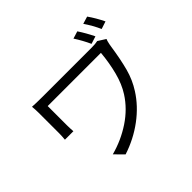

<svg xmlns="http://www.w3.org/2000/svg" viewBox="-202 -1080 1382 1382"><g transform="rotate(-45 488.5 -389.5)"><path d="M789.3 -695.4 731.2 -676.8Q717.9 -706.5 700.5 -738Q683.1 -769.5 665.9 -795.7L722.4 -813.1Q758.5 -758.7 789.3 -695.4ZM916.5 -720.1 858.4 -701Q845.1 -731.3 827.1 -762.9Q809.2 -794.6 791 -821L847.5 -838.1Q884.9 -785.3 916.5 -720.1ZM819.8 -580.7 816.9 -563Q799.8 -448.6 778 -367.1Q756.2 -285.5 711.3 -215.7Q652 -122.2 555.7 -50.5Q459.4 21.1 342 59.2L277 -6.3Q389.6 -36.3 485.8 -100.1Q581.9 -163.9 640.1 -255.2Q679.8 -316.8 702.3 -402.4Q724.7 -488 733.2 -583.4H191.5V-386.4Q191.5 -359.4 194.2 -324.6H107.9Q111.3 -360.5 111.3 -386.4V-595.1Q111.3 -626.8 107.7 -659.7Q146 -657 211.2 -657H714Q751.8 -657 774.3 -662.4L832.4 -625.5Q828.7 -618 825.1 -604.3Q821.5 -590.6 819.8 -580.7Z"/></g></svg>

Font: Min Sans VF VF
Style: Regular
Weight: 400
Designer: Jinseong-Kim, NotoSansCJK, Nunito
Foundry: Jinseong-Kim
Version: Version 1.420;Glyphs 3.1.2 (3151)